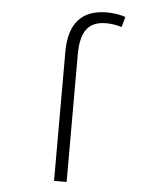

<svg xmlns="http://www.w3.org/2000/svg" viewBox="-54 -808 638 852"><g transform="rotate(5 265.0 -382.5)"><path d="M219 -575V0H275V-568C275 -675 313 -717 389 -717C415 -717 439 -712 458 -706L471 -752C448 -760 420 -765 387 -765C275 -765 219 -700 219 -575Z"/></g></svg>

Font: Noto Sans Mono Condensed Light
Style: Regular
Weight: 300
Width: 3
Designer: Monotype Design Team
Foundry: Monotype Imaging Inc.
Version: Version 2.014